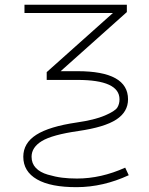

<svg xmlns="http://www.w3.org/2000/svg" viewBox="-20 -544 616 793"><path d="M299.8 -213.9H172.9V-246.1L446.3 -490.2H81.1V-524.4H503.9V-494.1L230.5 -250H299.8Q508.8 -250 508.8 -133.8Q508.8 -82 460.4 -50.3Q412.1 -18.6 303.7 -2.9Q195.3 12.7 152.8 38.6Q110.4 64.5 110.4 103.5Q110.4 130.9 127.9 149.4Q145.5 168 177.2 177.2Q209 186.5 236.8 189.9Q264.6 193.4 297.9 193.4Q397.5 193.4 497.1 148.4L511.7 179.7Q406.2 228.5 297.9 229Q189.5 229.5 132.8 196.8Q76.2 164.1 76.2 103.5Q76.2 46.9 129.9 12.7Q183.6 -21.5 296.9 -38.1Q371.1 -48.8 413.1 -66.9Q455.1 -85 464.4 -99.6Q473.6 -114.3 473.6 -133.8Q473.6 -213.9 299.8 -213.9Z"/></svg>

Font: Gen Shin Gothic ExtraLight
Style: Regular
Weight: 100
Designer: [Source Han Sans]
Ryoko NISHIZUKA  (kana & ideographs); Paul D. Hunt (Latin, Greek & Cyrillic); Wenlong ZHANG  (bopomofo
Version: Version 1.002.20150607